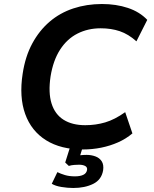

<svg xmlns="http://www.w3.org/2000/svg" viewBox="-20 -735 766 957"><path d="M394 10Q283 10 209.5 -36Q136 -82 105.5 -167Q75 -252 93 -368Q106 -454 141 -518.5Q176 -583 227.5 -627Q279 -671 345.5 -693Q412 -715 488 -715Q559 -715 617.5 -695.5Q676 -676 714 -636L660 -529Q620 -565 577 -579.5Q534 -594 482 -594Q418 -594 366 -567.5Q314 -541 279.5 -487.5Q245 -434 232 -354Q220 -273 237 -219Q254 -165 297 -138Q340 -111 405 -111Q457 -111 504.5 -125Q552 -139 604 -176L640 -70Q608 -43 568.5 -25.5Q529 -8 484.5 1Q440 10 394 10ZM345 202Q317 202 286.5 197Q256 192 238 181L266 123Q282 131 303.5 137.5Q325 144 354 144Q379 144 395 136.5Q411 129 414 112Q416 98 404 92Q392 86 374 86Q365 86 350.5 87Q336 88 323 92L305 75L335 -20H398L373 61L348 45Q360 41 377.5 39Q395 37 412 37Q435 37 455.5 44.5Q476 52 487 69Q498 86 494 114Q486 161 444.5 181.5Q403 202 345 202Z"/></svg>

Font: Nunito Sans 6pt
Style: Bold Italic
Weight: 700
Italic angle: -9°
Version: Version 3.101;gftools[0.9.27]